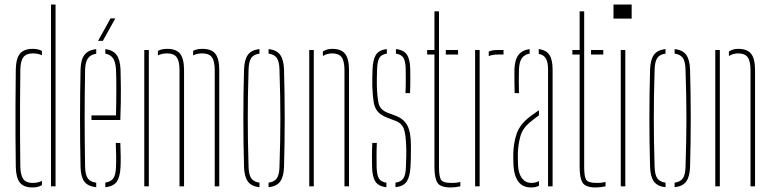

<svg xmlns="http://www.w3.org/2000/svg" viewBox="-20 -820 3401 845"><path d="M204.5 0V-800H224.5V0ZM49.5 -86Q48.5 -157.5 48.2 -224.8Q48 -292 48.2 -362.5Q48.5 -433 49.5 -514Q50.5 -563 68 -584Q85.5 -605 124.5 -605Q148 -605 164.5 -596V-576.5Q149 -585 124.5 -585Q96 -585 83.2 -568.8Q70.5 -552.5 69.5 -514Q68.5 -431.5 68.2 -360.8Q68 -290 68.2 -223.2Q68.5 -156.5 69.5 -86Q70.5 -48 82.8 -31.5Q95 -15 123.5 -15Q148 -15 164.5 -24V-5.5Q148 5 123.5 5Q84.5 5 67.5 -16.2Q50.5 -37.5 49.5 -86Z M334.5 -85Q330 -299.5 334.5 -514Q335.5 -557 351.5 -578.2Q367.5 -599.5 403.5 -604V-583.5Q378 -579.5 366.8 -563Q355.5 -546.5 354.5 -514Q353.5 -450.5 353 -399.2Q352.5 -348 352.5 -300.2Q352.5 -252.5 353 -200.8Q353.5 -149 354.5 -85Q355.5 -50 366.8 -34.5Q378 -19 403.5 -16V4Q366.5 0 351 -21.2Q335.5 -42.5 334.5 -85ZM382.5 -292V-312H490.5Q492 -379 492 -432.2Q492 -485.5 490.5 -514Q488.5 -546.5 477.8 -563Q467 -579.5 443.5 -584V-604Q477.5 -599.5 493 -578.5Q508.5 -557.5 510.5 -514Q511.5 -487 512 -430.8Q512.5 -374.5 509.5 -292ZM443.5 4V-16.5Q468 -20 478.8 -35.2Q489.5 -50.5 490.5 -85Q491.5 -107.5 491.2 -133.2Q491 -159 489.5 -191H509.5Q511 -159 511.2 -133Q511.5 -107 510.5 -85Q508.5 -42.5 494.5 -21.2Q480.5 0 443.5 4ZM411.5 -640 466.5 -739H487.5L432.5 -640Z M925 0V-514Q924.5 -552.5 912 -568.8Q899.5 -585 871 -585Q846.5 -585 830 -576V-596.5Q846.5 -605 871 -605Q910 -605 927.2 -584Q944.5 -563 945 -514V0ZM770 0V-514Q769.5 -552.5 757 -568.8Q744.5 -585 716 -585Q691.5 -585 675 -576V-596Q691.5 -605 716 -605Q755 -605 772.2 -584Q789.5 -563 790 -514V0ZM615 0V-600H635V0Z M1054 -85Q1048 -299.5 1054 -514Q1055.5 -557 1070.8 -578.5Q1086 -600 1122 -604V-584Q1096.5 -580.5 1085.8 -565Q1075 -549.5 1074 -514Q1072 -450.5 1071.2 -399Q1070.5 -347.5 1070.5 -299.5Q1070.5 -251.5 1071.2 -200Q1072 -148.5 1074 -85Q1075 -50 1086.2 -34.8Q1097.5 -19.5 1122 -16V4Q1086 0 1070.8 -21.2Q1055.5 -42.5 1054 -85ZM1162 4V-16Q1187 -19.5 1198 -34.8Q1209 -50 1210 -85Q1212 -148.5 1213 -200Q1214 -251.5 1214 -299.5Q1214 -347.5 1213 -399Q1212 -450.5 1210 -514Q1209 -549.5 1198.2 -565Q1187.5 -580.5 1162 -584V-604Q1198 -600 1213.2 -578.5Q1228.5 -557 1230 -514Q1236 -299.5 1230 -85Q1228.5 -42.5 1213.2 -21.2Q1198 0 1162 4Z M1496 0V-514Q1495.5 -552.5 1483 -568.8Q1470.5 -585 1442 -585Q1419.5 -585 1401 -573.5V-593.5Q1418.5 -605 1442 -605Q1481 -605 1498.2 -584Q1515.5 -563 1516 -514V0ZM1341 0V-600H1361V0Z M1720.5 4V-16Q1745 -19.5 1755.2 -34.8Q1765.5 -50 1766.5 -85Q1767.5 -109 1768 -134Q1768.5 -159 1767.5 -179Q1766 -228.5 1757.2 -253.2Q1748.5 -278 1718.5 -289L1684.5 -302Q1656 -313 1642.5 -328.8Q1629 -344.5 1624.5 -371.2Q1620 -398 1618.5 -442Q1618 -461.5 1618.5 -478Q1619 -494.5 1619.5 -514Q1621 -557 1634.2 -578.5Q1647.5 -600 1682.5 -604V-584Q1658.5 -580.5 1649.5 -565Q1640.5 -549.5 1639.5 -514Q1639 -493 1638.5 -476.5Q1638 -460 1638.5 -442Q1640 -394 1646.2 -365.5Q1652.5 -337 1685.5 -324L1720.5 -311Q1756.5 -297.5 1772.5 -268.2Q1788.5 -239 1788.5 -179Q1788.5 -157.5 1788.2 -132.2Q1788 -107 1786.5 -85Q1784 -42.5 1770 -21.2Q1756 0 1720.5 4ZM1764.5 -410Q1766 -441.5 1765.8 -466.5Q1765.5 -491.5 1765.5 -514Q1765 -549.5 1755.8 -565Q1746.5 -580.5 1722.5 -584V-604Q1758 -600 1771.5 -578.5Q1785 -557 1785.5 -514Q1785.5 -493 1785.8 -467.8Q1786 -442.5 1784.5 -410ZM1617.5 -85Q1617 -107 1617 -133Q1617 -159 1618.5 -191H1638.5Q1637 -159.5 1637.2 -134Q1637.5 -108.5 1637.5 -85Q1638.5 -50 1647.5 -34.8Q1656.5 -19.5 1680.5 -16V4Q1645.5 0 1632 -21.2Q1618.5 -42.5 1617.5 -85Z M1860 -580V-600H1892V-770H1912V-85Q1912 -44 1920.5 -29.5Q1929 -15 1965 -15Q1981 -15 1988.2 -16Q1995.5 -17 2006 -19V0Q1984.5 5 1963 5Q1918 5 1905 -16Q1892 -37 1892 -85V-580ZM1942 -580V-600H1996V-580Z M2071 0V-600H2091V0ZM2131 -573V-593Q2145.5 -600 2171 -600H2196V-580H2171Q2146.5 -580 2131 -573Z M2245 -410Q2244.5 -437 2244 -464.8Q2243.5 -492.5 2244 -514Q2245.5 -557 2261.8 -578.2Q2278 -599.5 2311 -604V-584Q2289.5 -580.5 2277.5 -565Q2265.5 -549.5 2264 -514Q2262.5 -467.5 2264 -410ZM2392 0V-514Q2392 -545.5 2382.8 -562Q2373.5 -578.5 2351 -583V-604Q2385 -599.5 2398.5 -577.8Q2412 -556 2412 -514V0ZM2240 -90Q2239.5 -105 2239 -118Q2238.5 -131 2239 -145Q2240.5 -193 2254.2 -232.5Q2268 -272 2310 -305Q2320 -312 2330.5 -319.8Q2341 -327.5 2352 -335V-312.5Q2335 -300.5 2310 -280Q2279.5 -254 2270 -219.5Q2260.5 -185 2259 -145Q2259 -137 2259.2 -121.5Q2259.5 -106 2260 -90Q2262.5 -54 2278 -34.5Q2293.5 -15 2318 -15Q2338 -15 2352 -23V-2.5Q2338.5 5 2318 5Q2280 5 2261.2 -20.8Q2242.5 -46.5 2240 -90Z M2499 -580V-600H2531V-770H2551V-85Q2551 -44 2559.5 -29.5Q2568 -15 2604 -15Q2620 -15 2627.2 -16Q2634.5 -17 2645 -19V0Q2623.5 5 2602 5Q2557 5 2544 -16Q2531 -37 2531 -85V-580ZM2581 -580V-600H2635V-580Z M2680 -738V-800H2760V-738ZM2712 0V-600H2732V0Z M2841 -85Q2835 -299.5 2841 -514Q2842.5 -557 2857.8 -578.5Q2873 -600 2909 -604V-584Q2883.5 -580.5 2872.8 -565Q2862 -549.5 2861 -514Q2859 -450.5 2858.2 -399Q2857.5 -347.5 2857.5 -299.5Q2857.5 -251.5 2858.2 -200Q2859 -148.5 2861 -85Q2862 -50 2873.2 -34.8Q2884.5 -19.5 2909 -16V4Q2873 0 2857.8 -21.2Q2842.5 -42.5 2841 -85ZM2949 4V-16Q2974 -19.5 2985 -34.8Q2996 -50 2997 -85Q2999 -148.5 3000 -200Q3001 -251.5 3001 -299.5Q3001 -347.5 3000 -399Q2999 -450.5 2997 -514Q2996 -549.5 2985.2 -565Q2974.5 -580.5 2949 -584V-604Q2985 -600 3000.2 -578.5Q3015.5 -557 3017 -514Q3023 -299.5 3017 -85Q3015.5 -42.5 3000.2 -21.2Q2985 0 2949 4Z M3283 0V-514Q3282.5 -552.5 3270 -568.8Q3257.5 -585 3229 -585Q3206.5 -585 3188 -573.5V-593.5Q3205.5 -605 3229 -605Q3268 -605 3285.2 -584Q3302.5 -563 3303 -514V0ZM3128 0V-600H3148V0Z"/></svg>

Font: Big Shoulders Stencil Display Thin
Style: Regular
Weight: 100
Designer: Patric King
Foundry: XO Type Co
Version: Version 1.000